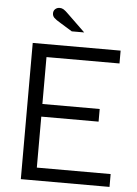

<svg xmlns="http://www.w3.org/2000/svg" viewBox="-58 -894 669 938"><g transform="rotate(5 277.0 -425.0)"><path d="M80 0V-668H511V-605H153V-375H434V-313H153V-63H515V0ZM265 -741 208 -776Q184 -790 175 -799Q166 -808 166 -821Q166 -834 175 -842Q184 -850 197 -850Q207 -850 216 -844.5Q225 -839 239 -825L326 -741Z"/></g></svg>

Font: Atkinson Hyperlegible Next Light
Style: Regular
Weight: 300
Designer: Elliott Scott, Megan Eiswerth, Linus Boman, Theodore Petrosky, Letters from Sweden
Foundry: Applied Design Works, Letters from Sweden
Version: Version 2.001